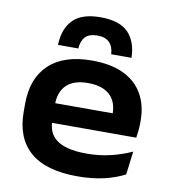

<svg xmlns="http://www.w3.org/2000/svg" viewBox="-80 -766 757 849"><g transform="rotate(10 298.0 -341.0)"><path d="M324 14.5Q181 14.5 111 -47Q41 -108.5 41 -224.5V-262Q41 -376 107.5 -438.5Q174 -501 300 -501Q385.5 -501 442.5 -473.5Q499.5 -446 528.2 -395.5Q557 -345 557 -276.5V-265.5Q557 -248.5 555.2 -231Q553.5 -213.5 551 -199H426.5Q428.5 -221 429.2 -243Q430 -265 430 -283Q430 -320 415.8 -346Q401.5 -372 372.5 -386Q343.5 -400 300 -400Q235 -400 203.2 -368.5Q171.5 -337 171.5 -281V-251.5L172.5 -238.5V-208Q172.5 -184 180.5 -163Q188.5 -142 207.8 -126Q227 -110 261 -100.8Q295 -91.5 347 -91.5Q402 -91.5 452.2 -103.2Q502.5 -115 548.5 -136L535.5 -31.5Q495.5 -10 442.5 2.2Q389.5 14.5 324 14.5ZM107.5 -199V-287H524.5V-199ZM304 -696Q390 -696 428.8 -655.5Q467.5 -615 469 -543H378Q375.5 -578 357.5 -596Q339.5 -614 304 -614Q267.5 -614 250 -595.8Q232.5 -577.5 230 -543H139Q141 -615 180 -655.5Q219 -696 304 -696Z"/></g></svg>

Font: AnekLatin_SemiExpandedSemiBold
Style: Regular
Weight: 600
Width: 6
Designer: Yesha Goshar
Foundry: Ek Type
Version: Version 1.003